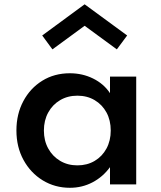

<svg xmlns="http://www.w3.org/2000/svg" viewBox="-20 -876 764 912"><path d="M312 16Q370 16 419.2 -9.8Q468.5 -35.5 502.5 -82V0H627V-512H502.5V-433.5Q473 -478 422.2 -503Q371.5 -528 312 -528Q238 -528 180.8 -492.5Q123.5 -457 90.8 -395.5Q58 -334 58 -256.5Q58 -177.5 91.8 -116Q125.5 -54.5 183.2 -19.2Q241 16 312 16ZM347.5 -90.5Q301.5 -90.5 265.5 -112Q229.5 -133.5 209 -170.8Q188.5 -208 188.5 -256Q188.5 -304 209 -341.5Q229.5 -379 265.5 -400.2Q301.5 -421.5 347.5 -421.5Q394 -421.5 429.8 -400.2Q465.5 -379 485.8 -341.8Q506 -304.5 506 -256Q506 -208 485.8 -170.5Q465.5 -133 429.8 -111.8Q394 -90.5 347.5 -90.5ZM229 -641.5 382 -753.5 535 -641.5 584 -707.5 382 -855.5 180.5 -707.5Z"/></svg>

Font: Spartan SemiBold
Style: Regular
Weight: 600
Designer: Matt Bailey, Mirko Velimirovic
Foundry: Matt Bailey
Version: Version 1.003; ttfautohint (v1.8.3)